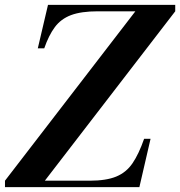

<svg xmlns="http://www.w3.org/2000/svg" viewBox="-72 -770 740 790"><path d="M-51.5 0V-26.5L485 -723.5H330.5Q262 -723.5 220.2 -707.8Q178.5 -692 153.5 -658.2Q128.5 -624.5 110 -571H83.5L125.5 -750H649V-723.5L112.5 -26.5H297Q365 -26.5 406.2 -43.5Q447.5 -60.5 473.2 -98.2Q499 -136 521 -199H547.5L501.5 0Z"/></svg>

Font: Bodoni Moda 9pt SemiBold
Style: Italic
Weight: 600
Italic angle: -13°
Designer: Owen Earl
Foundry: indestructible type
Version: Version 2.004